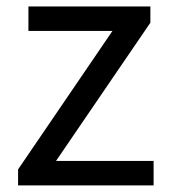

<svg xmlns="http://www.w3.org/2000/svg" viewBox="-20 -563 515 583"><path d="M34.9 0V-48.6L321.4 -469H66.3V-543.4H436.6V-494.1L150.1 -74.3H446.4V0Z"/></svg>

Font: Noto Sans SC Thin
Style: Regular
Weight: 100
Designer: Ryoko NISHIZUKA 西塚涼子 (kana, bopomofo & ideographs); Paul D. Hunt (Latin, Greek & Cyrillic); Sandoll Communications 산돌커뮤니
Foundry: Adobe
Version: Version 2.004-H2;hotconv 1.0.118;makeotfexe 2.5.65603